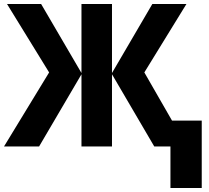

<svg xmlns="http://www.w3.org/2000/svg" viewBox="-22 -734 1049 962"><path d="M741.2 -713.9 539.1 -368.2V-713.9H386.2V-368.2L184.1 -713.9H13.2L224.1 -371.1L-2 0H173.8L386.2 -361.8V0H539.1V-361.8L751 0H832V208H988.8V-129.9H839.8L701.2 -371.1L912.1 -713.9Z"/></svg>

Font: Avrile Sans
Style: Bold
Weight: 700
Designer: Monotype Design Team, Google (font), Stefan Peev (BGR Cyrillic), Cristiano Sobral (main changes)
Foundry: The Avrile Sans Project Authors
Version: Version 3.110